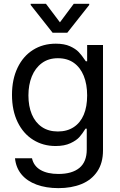

<svg xmlns="http://www.w3.org/2000/svg" viewBox="-20 -763 619 993"><path d="M57.6 55.7H145.5Q154.3 95.7 189.9 116.2Q225.6 136.7 282.2 136.7Q352.5 136.7 390.6 105.5Q428.7 74.2 428.7 9.8V-97.7H421.9L420.9 -95.7Q407.2 -73.2 391.6 -55.2Q376 -37.1 344.7 -22.5Q313.5 -7.8 267.6 -7.8Q203.1 -7.8 151.9 -39.6Q100.6 -71.3 71.3 -131.3Q42 -191.4 42 -272.5Q42 -352.5 70.8 -412.6Q99.6 -472.7 150.9 -504.9Q202.1 -537.1 268.6 -537.1Q312.5 -537.1 341.8 -523.9Q371.1 -510.7 387.2 -493.7Q403.3 -476.6 418.9 -453.1L423.8 -446.3H430.7V-530.3H512.7V14.6Q512.7 80.1 482.9 124Q453.1 168 401.4 189Q349.6 210 282.2 210Q218.8 210 169.4 191.9Q120.1 173.8 91.3 139.2Q62.5 104.5 57.6 55.7ZM430.7 -269.5Q430.7 -327.1 413.1 -370.6Q395.5 -414.1 361.8 -438Q328.1 -461.9 279.3 -461.9Q230.5 -461.9 196.3 -436.5Q162.1 -411.1 144.5 -367.7Q127 -324.2 127 -269.5Q127 -213.9 144.5 -171.9Q162.1 -129.9 196.3 -106.4Q230.5 -83 279.3 -83Q327.1 -83 361.3 -105.5Q395.5 -127.9 413.1 -169.4Q430.7 -210.9 430.7 -269.5ZM290 -647.5 361.3 -743.2H441.4V-737.3L328.1 -593.8H252L138.7 -737.3V-743.2H217.8Z"/></svg>

Font: Pretendard GOV Variable
Style: Regular
Weight: 400
Designer: Base glyphs from Inter by Rasmus Andersson; Hangul glyphs from Noto Sans CJK(Source Han Sans) by Jang Soo-young and Kang
Foundry: Kil Hyung-jin
Version: Version 1.307;Glyphs 3.2 (3192)